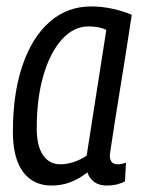

<svg xmlns="http://www.w3.org/2000/svg" viewBox="-20 -566 444 596"><path d="M312 10Q266 10 251 -31Q228 -12 200 -1Q172 10 140 10Q83 10 51.5 -32.5Q20 -75 20 -157Q20 -276 50 -363.5Q80 -451 134.5 -498.5Q189 -546 263 -546Q297 -546 330.5 -538.5Q364 -531 389 -520Q372 -408 359.5 -331.5Q347 -255 339.5 -207Q332 -159 328 -133Q324 -107 322.5 -96.5Q321 -86 321 -84Q321 -56 345 -56Q357 -56 371 -61L368 -3Q344 10 312 10ZM249 -83 310 -473Q289 -484 255 -484Q209 -484 172.5 -444Q136 -404 115 -332.5Q94 -261 94 -168Q94 -113 113.5 -84.5Q133 -56 167 -56Q188 -56 210 -63.5Q232 -71 249 -83Z"/></svg>

Font: Georama SemiCondensed
Style: Italic
Weight: 400
Width: 4
Italic angle: -9°
Designer: Jean-Baptiste Levee
Foundry: Production Type
Version: Version 1.000